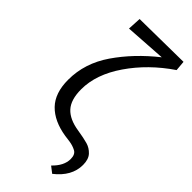

<svg xmlns="http://www.w3.org/2000/svg" viewBox="-284 -764 1011 1011"><g transform="rotate(45 222.0 -258.0)"><path d="M430 47Q430 131 348 195L313 168Q362 121 362 71Q362 37 340.5 25.5Q319 14 292 10Q265 6 255 5Q160 -10 108.5 -63Q57 -116 57 -215Q57 -338 131.5 -446.5Q206 -555 322 -647L93 -632L97 -707L420 -711L425 -654H424Q299 -569 220 -454Q141 -339 141 -228Q141 -150 176 -112Q211 -74 283 -63Q333 -55 361 -47Q389 -39 409.5 -17Q430 5 430 47Z"/></g></svg>

Font: Ysabeau Medium
Style: Regular
Weight: 500
Designer: Christian Thalmann (Catharsis Fonts)
Version: Version 0.003